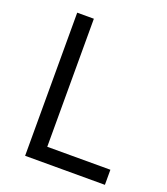

<svg xmlns="http://www.w3.org/2000/svg" viewBox="-132 -807 783 900"><g transform="rotate(20 259.5 -357.0)"><path d="M98.1 0V-713.9H181.2V-75.2H496.1V0Z"/></g></svg>

Font: Open Sans ACDW
Style: acdw
Weight: 400
Foundry: Ascender Corporation
Version: Version 1.10